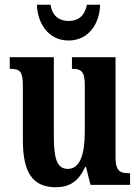

<svg xmlns="http://www.w3.org/2000/svg" viewBox="-20 -776 588 806"><path d="M268 -606C355 -606 399 -681 400 -756H345C335 -708 308 -688 268 -688C229 -688 200 -708 192 -756H135C137 -681 181 -606 268 -606ZM214 10C271 10 310 -14 337 -75H341L360 0H526V-49H519C488 -49 465 -55 465 -114V-536H282V-487H285C316 -487 336 -480 336 -420V-223C336 -129 316 -67 265 -67C218 -67 206 -112 206 -207V-536H21V-487H24C64 -487 76 -475 76 -417V-187C76 -51 118 10 214 10Z"/></svg>

Font: Noto Serif Bengali ExtraCondensed
Style: Bold
Weight: 700
Width: 2
Designer: Juan Bruce, Universal Thirst, Indian Type Foundry and the Monotype Design Team.
Foundry: Monotype Imaging Inc.
Version: Version 2.003